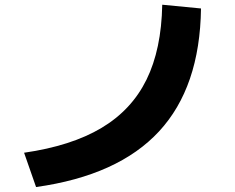

<svg xmlns="http://www.w3.org/2000/svg" viewBox="-20 -753 978 798"><path d="M654.3 -733.4 815.4 -717.8Q811 -390.6 641.1 -207Q471.2 -23.4 129.9 24.4L80.1 -118.2Q276.4 -146.5 401.6 -221.2Q526.9 -295.9 588.9 -421.9Q650.9 -547.9 654.3 -733.4Z"/></svg>

Font: Pretendard JP ExtraBold
Style: Regular
Weight: 800
Designer: Base glyphs from Inter by Rasmus Andersson; Hangeul glyphs from Noto Sans CJK(Source Han Sans) by Jang Soo-young and Kan
Foundry: Kil Hyung-jin
Version: Version 1.309